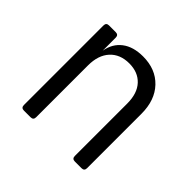

<svg xmlns="http://www.w3.org/2000/svg" viewBox="-138 -718 877 877"><g transform="rotate(45 300.0 -280.0)"><path d="M115 0Q97 0 97 -18V-532Q97 -550 115 -550H158Q176 -550 176 -532V-448Q185 -501 223.5 -530.5Q262 -560 325 -560Q407 -560 456 -508.5Q505 -457 505 -369V-18Q505 0 487 0H444Q426 0 426 -18V-356Q426 -422 393 -457.5Q360 -493 303 -493Q244 -493 210 -456Q176 -419 176 -353V-18Q176 0 158 0Z"/></g></svg>

Font: Pitagon Sans Mono Light
Style: Regular
Weight: 300
Monospace: yes
Designer: Travis Tran
Foundry: Pitagon
Version: Version 1.001; ttfautohint (v1.8.4.7-5d5b);gftools[0.9.26]